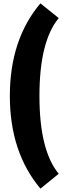

<svg xmlns="http://www.w3.org/2000/svg" viewBox="-20 -828 394 1143"><path d="M220.7 -808.1 329.6 -720.2Q214.8 -581.5 214.8 -256.8Q214.8 67.9 329.6 206.5L220.7 294.9Q38.6 78.1 38.6 -256.8Q38.6 -592.8 220.7 -808.1Z"/></svg>

Font: Estedad-FD Black
Style: Regular
Weight: 900
Designer: Amin Abedi
Version: Version 7.3